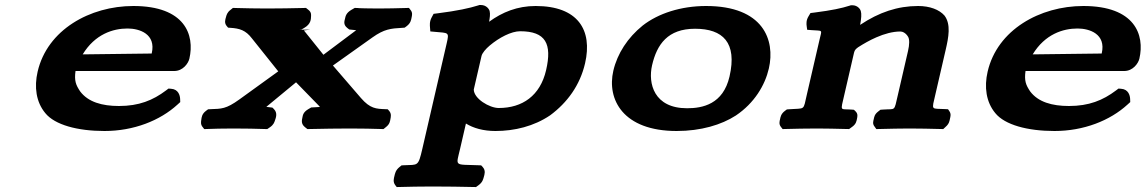

<svg xmlns="http://www.w3.org/2000/svg" viewBox="-20 -514 4583 768"><path d="M490.2 -400C538.1 -400 604.8 -378.1 587 -301C587 -300.9 587 -300.7 586.6 -299.9L310.8 -296.5C360.1 -377.6 432.3 -400 490.2 -400ZM653.9 -159.7 644.3 -152.4C591.4 -112.5 535.6 -90 455.8 -90C388 -90 332.4 -105.9 300.5 -148.6C283.5 -174 276.6 -190.9 282.1 -230H677.1C711.9 -230 733.2 -260.7 737.5 -279.3C759.5 -374.5 720 -490 513.3 -490C339.9 -490 169.2 -394.9 130.5 -227.3C116.3 -166.1 124.3 -105.9 161.1 -61.6C199.2 -14.4 290.4 10 397.9 10C515 10 620 -31.6 690 -95.7L701 -105.7L700.5 -118.6C699.9 -132.1 693.7 -157 664.4 -158.9Z M1176.8 -395.2 1186.4 -396.3 1196.8 -402.3C1224 -418.1 1223.7 -437 1224.2 -449C1224.4 -455.8 1225.6 -465.1 1213.5 -474.7L1203.8 -482.4L1192.9 -482C1157.3 -481 1086.1 -480 1047.4 -480C1008.8 -480 958 -481 922.6 -482L911.8 -482.4L902.3 -474.7C888.1 -464.1 886.1 -453.3 883.9 -445.6C881.2 -436.1 876.1 -422 887.3 -409.3L892.4 -403.4L901.4 -402.7C938.7 -400.4 962.8 -393.1 987.8 -360.3L1093 -228.6L937.7 -116.4C883.7 -77.4 865.8 -79 822 -77.3L812.3 -76.8L804.1 -70.7C787 -57.9 786.6 -44.1 785.3 -35.8C784 -27.1 781.6 -16 791 -5.3L797 2.4L808 2C836.7 1 866 0 913.3 0C963.1 0 1006.3 1 1035.5 2L1048.9 2.4L1060.2 -5.3C1074.6 -15.3 1077.3 -25 1079.7 -31.8C1084.1 -44.2 1090.8 -62.4 1075.6 -77.7L1069.7 -83.6L1059.8 -84.8C1054.4 -85.4 1050.7 -85.8 1045.3 -86.6L1164.2 -184.8L1253.4 -93.3C1255.9 -90.7 1257.8 -88.6 1259.8 -86.2C1254.1 -85.8 1246.6 -85.3 1238.8 -84.9L1224.9 -84.2L1213.7 -77.7C1192 -65.1 1191.3 -52.1 1189.6 -43.9C1187.3 -32.9 1183.4 -18.5 1200 -5.3L1209.6 2.3L1225.7 2C1269.9 1 1330.7 0 1379.5 0C1430.9 0 1469.4 1 1503.1 2L1513.9 2.4L1523.3 -5.3C1539.2 -17.2 1540.1 -29.6 1541.6 -37.3C1543.4 -46.8 1546.5 -59.2 1536.4 -70.7L1531 -76.9L1521.5 -77.3C1484.8 -78.7 1460.9 -79.1 1423.7 -122L1311.7 -251.9L1470.2 -364.6C1516.6 -397.5 1542.7 -400.2 1589.3 -402.7L1598.7 -403.4L1606.6 -409.3C1623.1 -421.6 1624.6 -435 1626.4 -444.2C1628 -452.2 1631.4 -463.6 1621.7 -474.7L1615.8 -482.4L1604.8 -482C1570.6 -481 1526.3 -480 1492.9 -480C1465.8 -480 1408.6 -481 1409.6 -482L1398.9 -482.3L1385.7 -474.7C1363.8 -461.9 1362.2 -448.6 1360 -439.3C1357.6 -429.6 1352.4 -415.5 1369 -402.3L1376.9 -396.1L1386 -395.1C1392.6 -394.5 1397.4 -394 1404.8 -393.2L1273.7 -294.9L1195.6 -392.3C1200.9 -393 1211.2 -394.2 1220 -395.2Z M2060.7 -389C2162.8 -389 2188.8 -338.8 2164.4 -233.4C2140.8 -131.2 2069.6 -82 1975 -82C1937.5 -82 1875.4 -119.4 1875.1 -155.9L1906.1 -290.1C1908.9 -302.1 1923.3 -318.7 1938.7 -331.7C1976.7 -363.8 2025.2 -389 2060.7 -389ZM1938.6 -469.5C1937 -476.6 1926.4 -494 1903.2 -494H1897.9L1892.6 -492.3C1858.1 -481.4 1809.5 -470.7 1731.2 -460.8L1714.4 -458.7L1706.6 -444.2C1697.4 -427.3 1699.4 -412.2 1700.1 -403.3L1701.3 -388.3L1717.9 -386.8C1774.8 -381.5 1777.4 -386.8 1766.6 -340L1669.4 81C1652.6 153.7 1652 144.3 1595.9 147L1586.2 147.5L1577.8 154.3C1562.1 167.1 1560 180.4 1557.8 189.7C1555.5 199.4 1550.9 213.5 1561.1 226.7L1566.9 234.2L1577.6 234C1620 233 1654.8 232 1708.3 232C1772.3 232 1823.3 233 1871.9 234L1884 234.2L1894.3 226.7C1910.4 214.9 1912.6 203 1915.1 194.5C1918 184 1923.8 168.4 1911 154.3L1904.8 147.5L1893.9 147C1795.4 143.2 1803.7 153.5 1820.4 81L1843.7 -19.9C1873.6 -1.4 1913.2 10 1961.7 10C2038 10 2115.6 -8.8 2180.5 -52.7C2249.4 -103.6 2300.1 -173.4 2320.3 -260.9C2351.1 -394.1 2291.6 -490 2122.6 -490C2049.2 -490 1989.5 -465.5 1936.4 -427C1938.9 -441.8 1941.6 -457.2 1938.6 -469.5Z M2686.5 10C2783.7 10 2865.8 -14.6 2923.5 -52C2997.5 -101.7 3040 -173.1 3055.4 -240C3081.8 -354.5 3032.8 -490 2804.3 -490C2703.7 -490 2612.9 -460.4 2550.7 -411.8C2491.1 -363.7 2449.3 -300 2433.3 -230.9C2406.8 -116.2 2472.3 10 2686.5 10ZM2898.1 -208C2872.5 -97 2790.2 -81 2728.3 -81C2595.9 -81 2571.5 -180.1 2588.3 -253C2607.7 -336.8 2651.1 -399 2760.2 -399C2871.5 -399 2929.4 -343.8 2898.1 -208Z M3423.1 -470.4C3421.2 -477.2 3410.4 -493 3389.2 -493H3383.8L3378.4 -491.3C3347.8 -481.4 3308.1 -472.7 3237.9 -463.8L3221.9 -461.8L3213.9 -448.4C3204.4 -432.6 3205.4 -418.9 3206.8 -408.9L3208.7 -394.9L3224.6 -393.6C3272.8 -389.5 3268.1 -398.4 3258 -354.7L3207.6 -136.6C3192.1 -69.4 3202.5 -82.1 3136.7 -77L3127.5 -76.3L3119.7 -70.5C3103.7 -58.6 3102.1 -45.9 3100.2 -37.2C3098.3 -28.8 3094.5 -16.8 3104.6 -5.3L3110.5 2.3L3121.2 2C3162.5 1 3201.5 0 3248.3 0C3291.7 0 3317 1 3364.5 2L3376.5 2.2L3386.8 -5.3C3405 -17.4 3406.2 -30.5 3408 -39.4C3409.5 -47.3 3412.9 -58.5 3401.6 -69.3L3395.7 -74.9L3385.8 -75.7C3340.2 -79.3 3341.1 -65 3357.1 -134.2L3396.1 -303.1C3398.7 -314.3 3403.5 -318.2 3412.5 -325C3433.7 -338.6 3459 -353.2 3485.2 -364.6C3517.7 -378.8 3551 -388 3581.6 -388C3590.2 -388 3603.4 -382.3 3612.6 -366.5C3618.4 -356.2 3618 -335.7 3612.1 -310.2L3571.5 -134.3C3555.7 -65.8 3563.1 -79.5 3513.6 -75.8L3501.8 -75L3492.8 -68C3477.7 -56.3 3476.9 -45.8 3475 -37.5C3473.1 -29.2 3469 -18.7 3478.7 -7L3485.3 2.3L3499 2C3546.9 1 3572.6 0 3617.2 0C3661.7 0 3698.2 1 3741 2L3753 2.3L3762.9 -7C3777.1 -19.4 3778.1 -30.8 3780 -39.7C3781.7 -47.8 3785.3 -58 3777.3 -69.5L3772.2 -77L3761.5 -77.6C3703.3 -81 3706.1 -69.4 3721.8 -137.5L3762.8 -315.1C3774.3 -364.8 3784.4 -416.8 3758 -451.7C3736.9 -475.7 3699.1 -490 3652.5 -490C3570.8 -490 3496 -465 3420.6 -414.5C3425.2 -440.4 3426.8 -457.6 3423.1 -470.4Z M4290.2 -400C4338.1 -400 4404.8 -378.1 4387 -301C4387 -300.9 4387 -300.7 4386.6 -299.9L4110.8 -296.5C4160.1 -377.6 4232.3 -400 4290.2 -400ZM4453.9 -159.7 4444.3 -152.4C4391.4 -112.5 4335.6 -90 4255.8 -90C4188 -90 4132.4 -105.9 4100.5 -148.6C4083.5 -174 4076.6 -190.9 4082.1 -230H4477.1C4511.9 -230 4533.2 -260.7 4537.5 -279.3C4559.5 -374.5 4520 -490 4313.3 -490C4139.9 -490 3969.2 -394.9 3930.5 -227.3C3916.3 -166.1 3924.3 -105.9 3961.1 -61.6C3999.2 -14.4 4090.4 10 4197.9 10C4315 10 4420 -31.6 4490 -95.7L4501 -105.7L4500.5 -118.6C4499.9 -132.1 4493.7 -157 4464.4 -158.9Z"/></svg>

Font: Linux Libertine Mono O 
Style: Mono Bold Oblique
Weight: 400
Italic angle: -13°
Designer: Philipp H. Poll
Foundry: Philipp H. Poll
Version: Version 5.1.7